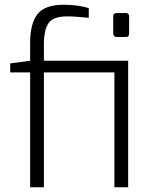

<svg xmlns="http://www.w3.org/2000/svg" viewBox="-20 -789 641 809"><path d="M520 0H462V-484H165V0H107V-484H23V-522L107 -533V-608Q107 -690 138 -729.5Q169 -769 248 -769Q307 -769 354 -755V-714Q296 -720 263 -720Q205 -720 185 -692Q165 -664 165 -602V-533H520ZM524 -719V-648Q524 -633 511 -633H472Q465 -633 461 -637Q457 -641 457 -648V-719Q457 -734 472 -734H511Q524 -734 524 -719Z"/></svg>

Font: Exo Light
Style: Regular
Weight: 300
Designer: Natanael Gama
Foundry: Natanael Gama
Version: Version 1.500; ttfautohint (v1.6)